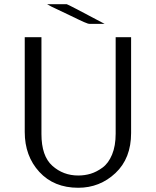

<svg xmlns="http://www.w3.org/2000/svg" viewBox="-20 -871 739 908"><path d="M203 -851H296Q304 -849 475 -758H407Q401 -758 395.5 -759.5Q390 -761 377.5 -766.5Q365 -772 352.5 -778Q340 -784 309 -799Q278 -814 246 -829Q221 -840 203 -851ZM97 -247V-695H176V-237Q176 -133 227.5 -87Q279 -41 350 -41Q381 -41 409 -49.5Q437 -58 465 -78.5Q493 -99 510 -140Q527 -181 527 -239V-695H600V-242Q600 -122 526 -52.5Q452 17 350 17Q235 17 166 -58Q97 -133 97 -247Z"/></svg>

Font: Coval
Style: ExtraLight
Weight: 250
Foundry: Context Ltd
Version: Version 001.000